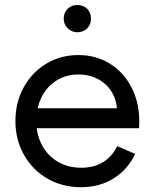

<svg xmlns="http://www.w3.org/2000/svg" viewBox="-20 -739 622 772"><path d="M42 -252Q42 -327.1 75.2 -387.7Q108.4 -448.2 166 -482.9Q223.6 -517.6 294.9 -517.6Q366.2 -517.6 421.9 -482.9Q477.5 -448.2 508.8 -387.7Q540 -327.1 540 -252Q540 -242.2 539.1 -223.6H108.4V-303.7H458L450.2 -293Q450.2 -334 430.2 -367.7Q410.2 -401.4 375 -420.4Q339.8 -439.5 294.9 -439.5Q246.1 -439.5 207.5 -415.5Q168.9 -391.6 147.5 -349.1Q126 -306.6 126 -252Q126 -197.3 149.4 -154.3Q172.9 -111.3 213.9 -87.9Q254.9 -64.5 306.6 -64.5Q358.4 -64.5 395 -87.4Q431.6 -110.4 451.2 -151.4L523.4 -120.1Q494.1 -57.6 437.5 -22Q380.9 13.7 304.7 13.7Q230.5 13.7 170.4 -21Q110.4 -55.7 76.2 -116.7Q42 -177.7 42 -252ZM236.3 -664.1Q236.3 -679.7 243.7 -692.4Q251 -705.1 263.2 -711.9Q275.4 -718.8 291 -718.8Q306.6 -718.8 319.3 -711.9Q332 -705.1 338.9 -692.4Q345.7 -679.7 345.7 -664.1Q345.7 -648.4 338.9 -636.2Q332 -624 319.3 -616.7Q306.6 -609.4 291 -609.4Q275.4 -609.4 263.2 -616.7Q251 -624 243.7 -636.2Q236.3 -648.4 236.3 -664.1Z"/></svg>

Font: Wanted Sans Std Variable
Style: Regular
Weight: 400
Designer: Original Design by Kil Hyung-jin and Kang Hanbin, Wanted Lab, Inc;
Foundry: Wanted Lab, Inc.
Version: Version 1.003;Glyphs 3.2 (3227)